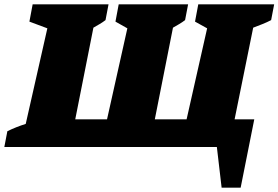

<svg xmlns="http://www.w3.org/2000/svg" viewBox="-63 -680 1288 888"><path d="M-43 0 -29 -73Q-9 -83 12.5 -91.5Q34 -100 56 -107L156 -549L73 -580L88 -660H439L425 -587Q412 -577 397.5 -568.5Q383 -560 369 -552L285 -128H432L526 -549L471 -580L486 -660H807L793 -587Q780 -577 765.5 -568.5Q751 -560 737 -552L653 -128H800L895 -549L839 -580L854 -660H1205L1191 -587Q1172 -577 1150.5 -568.5Q1129 -560 1108 -552L1022 -128H1113L1050 188H962L940 0Z"/></svg>

Font: Piazzolla SC Black
Style: Italic
Weight: 900
Italic angle: -11.3°
Designer: Juan Pablo del Peral
Foundry: Huerta Tipografica
Version: Version 1.330